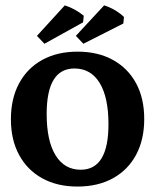

<svg xmlns="http://www.w3.org/2000/svg" viewBox="-20 -684 576 713"><path d="M267.6 8.8Q192.4 8.8 136.7 -22Q81.1 -52.7 50.8 -108.9Q20.5 -165 20.5 -241.2Q20.5 -317.9 50.8 -374.3Q81.1 -430.7 136.7 -461.4Q192.4 -492.2 268.1 -492.2Q343.8 -492.2 399.4 -461.4Q455.1 -430.7 485.4 -374.8Q515.6 -318.8 515.6 -242.2Q515.6 -165.5 485.4 -109.1Q455.1 -52.7 399.4 -22Q343.8 8.8 267.6 8.8ZM279.8 -53.7Q382.8 -53.7 382.8 -222.7Q382.8 -322.3 350.1 -376Q317.4 -429.7 256.3 -429.7Q153.3 -429.7 153.3 -260.7Q153.3 -161.1 186.3 -107.4Q219.2 -53.7 279.8 -53.7ZM145 -521.5 117.2 -550.8 220.7 -664.1Q259.8 -651.4 291 -625.5L288.6 -601.1ZM289.6 -521.5 261.7 -550.8 366.7 -664.1Q409.2 -650.4 440.4 -621.1L438 -596.7Z"/></svg>

Font: Markazi Text
Style: Bold
Weight: 700
Designer: Borna Izadpanah (Arabic designer), Fiona Ross (Arabic design director) and Florian Runge (Latin designer)
Foundry: Borna Izadpanah and Florian Runge
Version: Version 1.001; ttfautohint (v1.8.3)